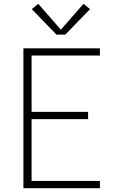

<svg xmlns="http://www.w3.org/2000/svg" viewBox="-20 -989 640 1009"><path d="M103 0V-735H505V-697H146V-401H443V-363H146V-38H505V0ZM277 -807 147 -941 181 -969 300 -833 419 -969 453 -941 323 -807Z"/></svg>

Font: Iosevka SS04 XLt Ex
Style: Regular
Weight: 200
Width: 7
Monospace: yes
Designer: Belleve Invis
Foundry: Belleve Invis
Version: Version 19.0.0; ttfautohint (v1.8.4)